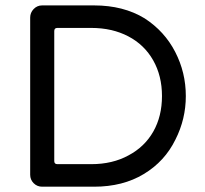

<svg xmlns="http://www.w3.org/2000/svg" viewBox="-20 -703 773 724"><path d="M93.8 -43.9V-636.7Q93.8 -655.3 106.9 -668.9Q120.1 -682.6 138.7 -682.6H335Q445.3 -682.6 525.4 -633.8Q600.6 -585 640.6 -507.3Q680.7 -429.7 680.7 -340.8Q680.7 -253.9 641.6 -176.8Q601.6 -94.7 522.5 -46.9Q443.4 1 335 1H138.7Q120.1 1 106.9 -12.2Q93.8 -25.4 93.8 -43.9ZM464.8 -117.2Q525.4 -149.4 558.1 -207Q590.8 -264.6 590.8 -340.8Q590.8 -417 557.6 -475.6Q524.4 -534.2 463.9 -565.9Q403.3 -597.7 324.2 -597.7H196.3Q184.6 -597.7 184.6 -585.9V-95.7Q184.6 -84 196.3 -84H324.2Q404.3 -84 464.8 -117.2Z"/></svg>

Font: FakePearl
Style: Regular
Weight: 400
Version: Version 1.2